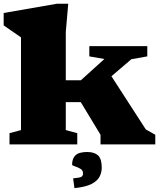

<svg xmlns="http://www.w3.org/2000/svg" viewBox="-22 -767 846 1020"><path d="M327.5 -76 388.5 -59.5V0H28.5V-59.5L89.5 -76V-568.5L-2.5 -632V-698L279.5 -747H340.5L327.5 -597V-340.5H407.5L532.5 -453.5L452.5 -467.5V-522H760.5V-467.5L676 -452.5L570 -362L752.5 -79.5L803 -51V0H512V-51L407 -224.5H327.5ZM366.5 180.5Q399 177.5 409 173Q419 168.5 419 153.5Q419 137.5 404.5 129.2Q390 121 375.5 116.5Q361 112 361 107.5Q361 75 379.2 57.8Q397.5 40.5 441.5 40.5Q479 40.5 498.8 58.5Q518.5 76.5 518.5 123.5Q518.5 149 506.8 171.8Q495 194.5 463.8 210.5Q432.5 226.5 373.5 232.5Z"/></svg>

Font: Newsreader Caption ExtraBold
Style: Regular
Weight: 800
Designer: Hugues Gentile
Foundry: Production Type
Version: Version 1.001